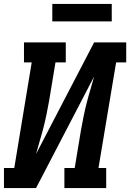

<svg xmlns="http://www.w3.org/2000/svg" viewBox="-24 -949 657 969"><path d="M-4 0V-101H48L136 -634H97V-735H308V-634H256L224 -441Q218 -407 211 -373Q204 -339 195.5 -305.5Q187 -272 177 -239Q167 -206 158 -172L451 -735H613V-634H562L473 -101H512V0H301V-101H353L385 -294Q391 -328 398 -362Q405 -396 413.5 -429.5Q422 -463 432 -496Q442 -529 451 -563L158 0ZM240 -841V-929H540V-841Z"/></svg>

Font: Iosevka Slab Extended
Style: Bold Italic
Weight: 700
Width: 7
Italic angle: -9°
Monospace: yes
Designer: Belleve Invis
Foundry: Belleve Invis
Version: Version 11.1.0; ttfautohint (v1.8.3)